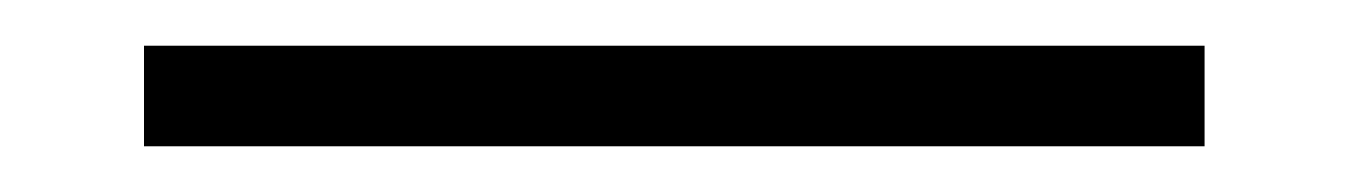

<svg xmlns="http://www.w3.org/2000/svg" viewBox="-20 -5 590 84"><path d="M507 59V15H43V59Z"/></svg>

Font: AllPunType ExtraLight
Style: Regular
Weight: 280
Version: 1.0